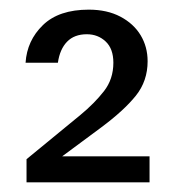

<svg xmlns="http://www.w3.org/2000/svg" viewBox="-20 -730 370 398"><path d="M35 -352V-400L147 -492Q176 -516 195.5 -541Q215 -566 215 -600Q215 -629 199 -644Q183 -659 160 -659Q134 -659 119 -643.5Q104 -628 100 -600H33Q36 -646 69 -678Q102 -710 164 -710Q202 -710 229.5 -695.5Q257 -681 271.5 -657Q286 -633 286 -603Q286 -562 261.5 -531.5Q237 -501 190 -466L109 -406H290V-352Z"/></svg>

Font: DM Sans 17pt
Style: Regular
Weight: 400
Version: Version 4.004;gftools[0.9.30]